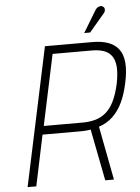

<svg xmlns="http://www.w3.org/2000/svg" viewBox="-59 -923 705 968"><g transform="rotate(-5 293.5 -438.5)"><path d="M496 -835Q503 -842 505.5 -849Q508 -856 506.5 -863Q505 -870 498 -874Q493 -878 485.5 -877Q478 -876 471 -871.5Q464 -867 459 -858L393 -749H423ZM431 -700H190L41 0H85L139 -257H334Q343 -257 351 -257.5Q359 -258 367.5 -259Q376 -260 383 -261L434 0H478L426 -272Q466 -285 495.5 -312.5Q525 -340 545 -381.5Q565 -423 577 -480Q590 -539 586.5 -581Q583 -623 564 -649Q545 -675 511.5 -687.5Q478 -700 431 -700ZM346 -300H149L225 -658H425Q459 -658 484.5 -649Q510 -640 524.5 -619.5Q539 -599 541.5 -565Q544 -531 534 -480Q522 -426 504.5 -391Q487 -356 463 -336Q439 -316 409.5 -308Q380 -300 346 -300Z"/></g></svg>

Font: Advent Pro Light
Style: Italic
Weight: 300
Italic angle: -12°
Version: Version 3.000